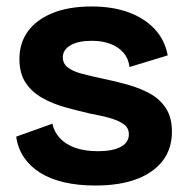

<svg xmlns="http://www.w3.org/2000/svg" viewBox="-20 -559 580 593"><path d="M274 14Q221 14 178 4Q135 -6 104 -25.5Q73 -45 54 -73Q35 -101 30 -137L142 -177Q146 -154 163.5 -134Q181 -114 211 -103Q241 -92 283 -92Q328 -92 353 -105.5Q378 -119 378 -144Q378 -163 364 -174Q350 -185 324 -193Q298 -201 259 -208Q220 -217 182 -227.5Q144 -238 111.5 -256Q79 -274 59.5 -303Q40 -332 40 -377Q40 -426 66 -462Q92 -498 142 -518.5Q192 -539 263 -539Q328 -539 377 -521Q426 -503 457.5 -469.5Q489 -436 498 -388L380 -352Q377 -378 361.5 -396Q346 -414 321 -423.5Q296 -433 263 -433Q221 -433 197.5 -419Q174 -405 174 -382Q174 -363 189 -351Q204 -339 232 -331.5Q260 -324 298 -316Q337 -308 374.5 -297.5Q412 -287 443 -270Q474 -253 492.5 -224.5Q511 -196 511 -152Q511 -100 483 -63Q455 -26 402.5 -6Q350 14 274 14Z"/></svg>

Font: Bricolage Grotesque 24pt
Style: Bold
Weight: 700
Designer: Mathieu Triay
Foundry: Atelier Triay
Version: Version 1.001;gftools[0.9.33.dev8+g029e19f]